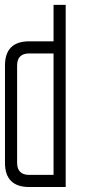

<svg xmlns="http://www.w3.org/2000/svg" viewBox="-20 -752 382 772"><path d="M97.7 -537.1Q48.8 -537.1 48.8 -488.3V-97.7Q48.8 -48.8 97.7 -48.8H195.3V-537.1ZM97.7 0Q0 0 0 -97.7V-488.3Q0 -585.9 97.7 -585.9H195.3V-732.4H244.1V0Z"/></svg>

Font: Daray
Style: Regular
Weight: 400
Designer: Maxim Raikov
Foundry: Maxim Raikov
Version: Version 1.00 May 24, 2021, initial release